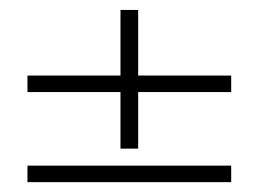

<svg xmlns="http://www.w3.org/2000/svg" viewBox="-20 -521 520 386"><path d="M222.2 -501H257.8V-369.1H444.8V-335.9H257.8V-222.2H222.2V-335.9H35.2V-369.1H222.2ZM35.2 -154.8V-188H444.8V-154.8Z"/></svg>

Font: Messapia
Style: Regular
Weight: 400
Designer: Luca Marsano
Foundry: Collletttivo
Version: Version 1.000;FEAKit 1.0